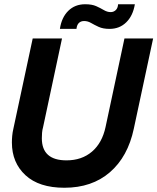

<svg xmlns="http://www.w3.org/2000/svg" viewBox="-20 -871 741 904"><path d="M283 13Q164 13 100 -46Q36 -105 36 -200Q36 -215 37.5 -231.5Q39 -248 43 -265L134 -690H272L183 -273Q179 -259 178 -245.5Q177 -232 177 -220Q177 -116 293 -116Q365 -116 413 -157Q461 -198 477 -273L566 -690H701L610 -265Q582 -133 497.5 -60Q413 13 283 13ZM262 -735Q270 -789 301.5 -820Q333 -851 381 -851Q413 -851 433 -842Q453 -833 469 -823.5Q485 -814 501 -814Q515 -814 525 -823.5Q535 -833 536 -851H615Q606 -797 574.5 -766Q543 -735 496 -735Q465 -735 444.5 -744.5Q424 -754 408.5 -763Q393 -772 376 -772Q361 -772 351.5 -763Q342 -754 340 -735Z"/></svg>

Font: Radio Canada Big SemiBold
Style: Italic
Weight: 600
Italic angle: -12°
Designer: Étienne Aubert Bonn
Foundry: Coppers and Brasses
Version: Version 1.001